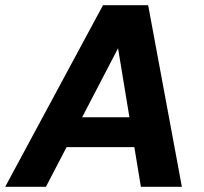

<svg xmlns="http://www.w3.org/2000/svg" viewBox="-44 -720 785 740"><path d="M-24 0 353 -700H527L657 0H499L411 -534L133 0ZM108 -153 167 -268H543L561 -153Z"/></svg>

Font: DM Sans 16pt Black
Style: Italic
Weight: 900
Italic angle: -10°
Version: Version 4.004;gftools[0.9.30]